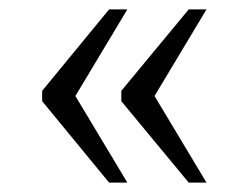

<svg xmlns="http://www.w3.org/2000/svg" viewBox="-20 -475 531 410"><path d="M383 -85H421L310 -270L421 -455H383L239 -281V-259ZM213 -85H252L141 -270L252 -455H213L70 -281V-259Z"/></svg>

Font: Noto Serif Tamil Light
Style: Italic
Weight: 300
Italic angle: -12°
Designer: Indian Type Foundry, Tom Grace, and the Monotype Design Team
Foundry: Monotype Imaging Inc.
Version: Version 2.003